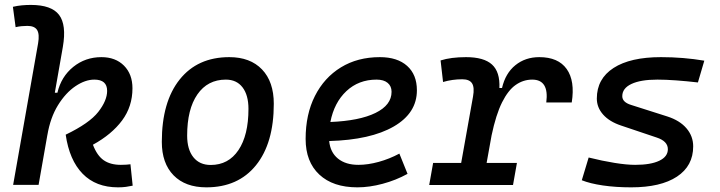

<svg xmlns="http://www.w3.org/2000/svg" viewBox="-20 -763 2970 792"><path d="M466.8 9.8Q375.5 9.8 320.8 -46.4Q266.1 -102.5 251 -207.5Q348.6 -254.4 385.3 -301.3Q421.9 -348.1 421.9 -388.2Q421.9 -434.6 369.1 -434.6Q331.5 -434.6 291.3 -407.5Q251 -380.4 219.2 -329.1Q187.5 -277.8 175.3 -205.1L175.8 -208.5L139.2 -0.5H34.2L137.2 -584.5Q143.6 -622.1 133.1 -639.2Q122.6 -656.2 92.8 -656.2Q80.6 -656.2 68.6 -655Q56.6 -653.8 44.4 -650.9L33.2 -734.9Q51.8 -739.3 70.3 -741Q88.9 -742.7 107.4 -742.7Q192.4 -742.7 223.6 -701.7Q254.9 -660.6 239.3 -569.8L206.1 -380.4H216.8Q232.4 -446.8 282.2 -487.1Q332 -527.3 398.4 -527.3Q456.5 -527.3 491.5 -492.2Q526.4 -457 526.4 -398.9Q526.4 -323.7 483.6 -266.1Q440.9 -208.5 363.3 -166Q380.4 -121.1 407.7 -102.1Q435.1 -83 478.5 -83Q492.7 -83 500.7 -83.7Q508.8 -84.5 518.1 -85.4L527.3 2.9Q513.7 5.9 499.5 7.8Q485.4 9.8 466.8 9.8Z M831.1 9.8Q744.6 9.8 696 -39.8Q647.5 -89.4 647.5 -177.7Q647.5 -342.8 721.2 -435.1Q794.9 -527.3 925.8 -527.3Q1012.2 -527.3 1060.8 -476.6Q1109.4 -425.8 1109.4 -335Q1109.4 -172.4 1035.9 -81.3Q962.4 9.8 831.1 9.8ZM849.1 -82.5Q922.4 -82.5 963.6 -143.8Q1004.9 -205.1 1004.9 -314Q1004.9 -370.6 980.5 -402.6Q956.1 -434.6 911.6 -434.6Q836.4 -434.6 794.2 -373.5Q752 -312.5 752 -203.6Q752 -146.5 777.6 -114.5Q803.2 -82.5 849.1 -82.5Z M1458.5 -83Q1497.6 -83 1542 -95.2Q1586.4 -107.4 1627.4 -129.4L1661.1 -45.9Q1613.3 -19.5 1558.6 -4.9Q1503.9 9.8 1454.1 9.8Q1353.5 9.8 1297.1 -43Q1240.7 -95.7 1240.7 -189.9Q1240.7 -291.5 1279.1 -367.2Q1317.4 -442.9 1386.2 -485.1Q1455.1 -527.3 1546.9 -527.3Q1619.1 -527.3 1659.4 -491.2Q1699.7 -455.1 1699.7 -390.6Q1699.7 -296.4 1604.2 -241.2Q1508.8 -186 1337.9 -181.2Q1342.3 -134.8 1374 -108.9Q1405.8 -83 1458.5 -83ZM1342.8 -259.8Q1462.4 -264.6 1528.8 -297.1Q1595.2 -329.6 1595.2 -384.3Q1595.2 -407.7 1579.1 -421.1Q1563 -434.6 1533.2 -434.6Q1459.5 -434.6 1408.9 -387.2Q1358.4 -339.8 1342.8 -259.8Z M1750.5 0 1766.6 -90.8H1882.3L1931.2 -364.7Q1938 -402.3 1927.2 -419.2Q1916.5 -436 1886.7 -436Q1845.7 -436 1807.6 -424.8L1797.4 -513.7Q1840.3 -527.3 1902.3 -527.3Q1976.1 -527.3 2009.5 -496.8Q2043 -466.3 2040 -399.9H2050.8Q2064.9 -460.9 2106 -494.1Q2147 -527.3 2204.6 -527.3Q2282.7 -527.3 2317.6 -478.3Q2352.5 -429.2 2338.4 -340.3H2233.4Q2245.6 -434.6 2175.3 -434.6Q2138.7 -434.6 2107.4 -412.8Q2076.2 -391.1 2051 -340.8Q2025.9 -290.5 2007.8 -204.6L1987.3 -90.8H2112.3L2096.2 0Z M2583.5 9.8Q2520 9.8 2466.8 2Q2413.6 -5.9 2379.9 -19.5L2408.2 -113.3Q2464.8 -99.1 2514.9 -91.1Q2564.9 -83 2600.1 -83Q2664.1 -83 2699.5 -99.9Q2734.9 -116.7 2734.9 -147.5Q2734.9 -180.7 2688.5 -195.8L2542 -245.1Q2493.7 -261.2 2467.8 -290.5Q2441.9 -319.8 2441.9 -356.4Q2441.9 -438 2511 -482.7Q2580.1 -527.3 2706.5 -527.3Q2798.8 -527.3 2885.3 -512.7L2858.9 -422.9Q2813 -428.2 2769.3 -431.4Q2725.6 -434.6 2691.9 -434.6Q2622.6 -434.6 2584.7 -416.7Q2546.9 -398.9 2546.9 -366.2Q2546.9 -341.3 2583.5 -330.1L2732.4 -282.7Q2784.2 -266.1 2811.8 -233.6Q2839.4 -201.2 2839.4 -159.2Q2839.4 -78.6 2772.5 -34.4Q2705.6 9.8 2583.5 9.8Z"/></svg>

Font: Cascadia Mono
Style: Italic
Weight: 400
Italic angle: -10°
Monospace: yes
Designer: Aaron Bell
Foundry: Saja Typeworks
Version: Version 2404.023; ttfautohint (v1.8.4)